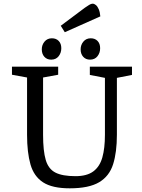

<svg xmlns="http://www.w3.org/2000/svg" viewBox="-20 -1010 772 1043"><path d="M127 -589 45 -604V-648H296V-604L214 -589V-278Q214 -190 228.5 -141Q243 -92 281 -72.5Q319 -53 390 -53Q452 -53 487 -79Q522 -105 536 -155Q550 -205 550 -278V-587L468 -603V-648H697V-603L615 -587V-278Q615 -183 594.5 -118Q574 -53 518.5 -20Q463 13 359 13Q264 13 214 -19.5Q164 -52 145.5 -117Q127 -182 127 -278ZM258 -686Q235 -686 221 -701.5Q207 -717 207 -742Q207 -766 222 -784Q237 -802 262 -802Q285 -802 299 -787.5Q313 -773 313 -748Q313 -723 298.5 -704.5Q284 -686 258 -686ZM469 -686Q446 -686 432 -701.5Q418 -717 418 -742Q418 -766 433 -784Q448 -802 473 -802Q496 -802 510 -787.5Q524 -773 524 -748Q524 -723 509.5 -704.5Q495 -686 469 -686ZM332 -835 310 -870 441 -968Q454 -977 464.5 -983.5Q475 -990 483 -990Q492 -990 501 -982.5Q510 -975 516.5 -959.5Q523 -944 525 -921Z"/></svg>

Font: Faustina VF Beta
Style: Regular
Weight: 400
Designer: Alfonso Garcia
Foundry: Omnibus-Type
Version: Version 1.006